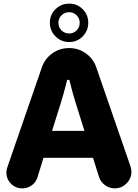

<svg xmlns="http://www.w3.org/2000/svg" viewBox="-20 -1027 757 1055"><path d="M434.5 -827Q404 -796 360 -796Q316 -796 285 -827Q254 -858 254 -902Q254 -946 285 -976.5Q316 -1007 360 -1007Q404 -1007 434.5 -976.5Q465 -946 465 -902Q465 -858 434.5 -827ZM360 -843Q384 -843 401 -860Q418 -877 418 -902Q418 -926 401 -943Q384 -960 360 -960Q335 -960 318 -943Q301 -926 301 -902Q301 -877 318 -860Q335 -843 360 -843ZM102 8Q66 8 40.5 -17.5Q15 -43 15 -79Q15 -92 20 -107L210 -657Q226 -704 267 -733.5Q308 -763 360 -763Q411 -763 452 -733.5Q493 -704 509 -657L697 -113Q702 -96 702 -83Q702 -46 675 -19Q648 8 611 8Q581 8 557 -9.5Q533 -27 524 -55L491 -160H219L186 -53Q178 -26 155 -9Q132 8 102 8ZM266 -308H444L396 -461Q381 -509 371 -549Q369 -556 361 -588H349Q341 -556 339 -549Q329 -509 314 -461Z"/></svg>

Font: Jellee Roman
Style: Regular
Weight: 400
Designer: Alfredo Marco Pradil
Foundry: Alfredo Marco Pradil
Version: Version 1.016;PS 001.016;hotconv 1.0.88;makeotf.lib2.5.64775